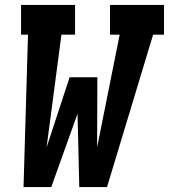

<svg xmlns="http://www.w3.org/2000/svg" viewBox="-20 -755 682 775"><path d="M75 0 93 -615H65V-735H283V-615H228L168 -160L261 -443H373L372 -160L463 -615H424V-735H642V-615H598L412 0H300L293 -296L187 0Z"/></svg>

Font: Iosevka Slab HvExObl
Style: Regular
Weight: 900
Width: 7
Italic angle: -9°
Monospace: yes
Designer: Belleve Invis
Foundry: Belleve Invis
Version: Version 11.1.1; ttfautohint (v1.8.3)